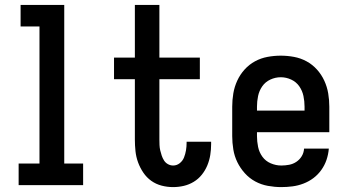

<svg xmlns="http://www.w3.org/2000/svg" viewBox="-20 -755 1415 783"><path d="M56 0V-88H141V-647H64V-735H242V-88H319V0Z M686 8Q662 8 639 2Q616 -4 597 -17.5Q578 -31 564.5 -51Q551 -71 543 -93Q535 -115 532.5 -138.5Q530 -162 530 -186V-432H445V-520H530V-735H630V-520H795V-432H630V-186Q630 -175 630.5 -163.5Q631 -152 633.5 -141.5Q636 -131 639.5 -120.5Q643 -110 649 -100.5Q655 -91 665 -85.5Q675 -80 686 -80Q701 -80 713 -89.5Q725 -99 730.5 -113Q736 -127 738.5 -142Q741 -157 741 -172V-177H841V-167Q841 -145 837.5 -123Q834 -101 825.5 -80.5Q817 -60 803 -42.5Q789 -25 770 -13.5Q751 -2 729.5 3Q708 8 686 8Z M1127 8Q1100 8 1072.5 3Q1045 -2 1021 -15Q997 -28 978.5 -48.5Q960 -69 948 -93.5Q936 -118 931.5 -145.5Q927 -173 927 -200V-320Q927 -347 931.5 -374Q936 -401 947.5 -426Q959 -451 977.5 -471.5Q996 -492 1020 -505Q1044 -518 1071 -523Q1098 -528 1125 -528Q1152 -528 1179 -523Q1206 -518 1230 -505Q1254 -492 1272.5 -471.5Q1291 -451 1302.5 -426Q1314 -401 1318.5 -374Q1323 -347 1323 -320V-216H1028V-200Q1028 -178 1032.5 -156Q1037 -134 1050 -116Q1063 -98 1084 -89Q1105 -80 1127 -80Q1143 -80 1159 -83Q1175 -86 1188.5 -95Q1202 -104 1210.5 -118Q1219 -132 1220 -149H1321Q1319 -125 1311.5 -103Q1304 -81 1290.5 -62Q1277 -43 1258.5 -29Q1240 -15 1218 -6.5Q1196 2 1173 5Q1150 8 1127 8ZM1222 -304V-320Q1222 -342 1217.5 -363.5Q1213 -385 1200.5 -403Q1188 -421 1167.5 -430.5Q1147 -440 1125 -440Q1103 -440 1082.5 -430.5Q1062 -421 1049.5 -403Q1037 -385 1032.5 -363.5Q1028 -342 1028 -320V-304Z"/></svg>

Font: Iosevka Custom Semibold
Style: Regular
Weight: 600
Designer: Belleve Invis
Foundry: Belleve Invis
Version: Version 27.0.2; ttfautohint (v1.8.4)